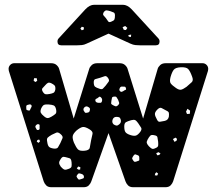

<svg xmlns="http://www.w3.org/2000/svg" viewBox="-20 -785 909 805"><path d="M196 0Q181 0 173.5 -8Q166 -16 163 -25L17 -488Q16 -492 16 -496Q16 -506 23 -513Q30 -520 40 -520H194Q209 -520 217.5 -512Q226 -504 228 -496L289 -288L354 -496Q356 -504 364.5 -512Q373 -520 388 -520H481Q496 -520 504.5 -512Q513 -504 515 -496L580 -288L641 -496Q643 -504 651.5 -512Q660 -520 675 -520H829Q839 -520 846 -513Q853 -506 853 -496Q853 -492 852 -488L706 -25Q703 -16 695.5 -8Q688 0 673 0H539Q524 0 516.5 -8Q509 -16 506 -25L435 -227L363 -25Q360 -16 352.5 -8Q345 0 330 0ZM785 -465Q777 -487 769 -495.5Q761 -504 738 -503Q716 -502 708.5 -492.5Q701 -483 695 -462Q690 -443 696 -435Q702 -427 718 -416Q731 -407 739.5 -409Q748 -411 762 -421Q776 -433 784 -440.5Q792 -448 785 -465ZM433 -458Q426 -468 419 -465.5Q412 -463 400 -459Q388 -455 380.5 -453.5Q373 -452 373 -440Q373 -426 378.5 -421.5Q384 -417 397 -413Q407 -409 411.5 -413.5Q416 -418 423 -426Q430 -436 435 -442Q440 -448 433 -458ZM134 -457H123L121 -447L128 -441L136 -446ZM195 -436Q186 -440 181 -437.5Q176 -435 170 -428Q162 -420 158 -415Q154 -410 159 -401Q165 -391 171 -390Q177 -389 188 -391Q199 -393 204.5 -396Q210 -399 212 -410Q213 -422 209 -426.5Q205 -431 195 -436ZM493 -422Q485 -423 482 -415Q478 -407 484 -402Q488 -399 490.5 -400Q493 -401 497 -403Q502 -407 506 -408Q510 -409 508 -415Q507 -421 503 -421.5Q499 -422 493 -422ZM475 -367Q471 -374 468.5 -377.5Q466 -381 458 -380Q450 -379 449.5 -374.5Q449 -370 447 -362Q446 -356 446 -352Q446 -348 452 -345Q459 -341 464 -339.5Q469 -338 475 -344Q481 -350 479.5 -354.5Q478 -359 475 -367ZM403 -377Q399 -381 396 -379Q393 -377 388 -373Q383 -371 381 -369Q379 -367 380 -362Q382 -355 392 -354Q398 -354 401.5 -354Q405 -354 407 -359Q411 -370 403 -377ZM111 -345Q107 -349 99 -346Q94 -345 92 -343.5Q90 -342 90 -337Q90 -331 90.5 -327Q91 -323 98 -322Q104 -320 105.5 -323.5Q107 -327 110 -333Q115 -340 111 -345ZM184 -347Q171 -348 165 -345.5Q159 -343 153 -331Q148 -319 151 -312.5Q154 -306 164 -298Q173 -290 179.5 -290Q186 -290 196 -296Q208 -303 213 -308Q218 -313 215 -327Q212 -340 205 -343Q198 -346 184 -347ZM347 -338Q340 -341 333 -334Q328 -328 331 -321Q334 -316 336 -313.5Q338 -311 343 -312Q350 -313 353 -315Q356 -317 357 -324Q358 -330 355.5 -332.5Q353 -335 347 -338ZM678 -321Q665 -328 657.5 -332Q650 -336 640 -326Q629 -315 629.5 -306.5Q630 -298 638 -284Q643 -273 650.5 -274.5Q658 -276 670 -278Q685 -281 688 -296Q689 -306 688 -311.5Q687 -317 678 -321ZM777 -321 766 -329 760 -317 764 -307 776 -308ZM486 -284Q484 -291 480 -293Q476 -295 468 -295Q456 -295 452 -283Q448 -271 457 -263Q464 -259 468.5 -258.5Q473 -258 479 -263Q490 -271 486 -284ZM559 -269Q552 -279 546.5 -281.5Q541 -284 530 -281Q516 -277 508.5 -273Q501 -269 501 -255Q501 -238 506 -231Q511 -224 526 -219Q541 -214 549.5 -216.5Q558 -219 568 -232Q576 -243 571.5 -250Q567 -257 559 -269ZM142 -264Q137 -266 131 -260Q126 -254 130 -249Q132 -244 134 -241.5Q136 -239 141 -240Q146 -242 146 -245Q146 -248 146 -253Q146 -258 146 -260.5Q146 -263 142 -264ZM355 -243Q337 -254 327 -252.5Q317 -251 301 -238Q287 -225 285 -215Q283 -205 290 -187Q299 -167 306.5 -159Q314 -151 335 -153Q355 -155 356.5 -166.5Q358 -178 362 -197Q366 -214 368 -224Q370 -234 355 -243ZM235 -222Q224 -232 216.5 -229Q209 -226 197 -220Q185 -213 180 -208Q175 -203 178 -190Q180 -175 185.5 -169.5Q191 -164 206 -162Q219 -161 223 -167Q227 -173 233 -185Q239 -198 242 -205.5Q245 -213 235 -222ZM643 -191Q641 -203 640 -209.5Q639 -216 627 -218Q615 -221 610 -216Q605 -211 599 -200Q594 -191 595.5 -185.5Q597 -180 604 -172Q612 -164 617 -161.5Q622 -159 632 -164Q642 -168 643 -174Q644 -180 643 -191ZM722 -203 716 -208 705 -202 712 -190 721 -196ZM144 -200 137 -198 134 -191 142 -186 148 -193ZM645 -147 635 -143 639 -134 647 -135 653 -141ZM558 -134Q552 -136 548.5 -137.5Q545 -139 541 -134Q536 -127 534.5 -123Q533 -119 538 -113Q542 -106 546.5 -106.5Q551 -107 558 -110Q564 -111 564 -114.5Q564 -118 564 -124Q564 -132 558 -134ZM263 -124Q253 -127 247 -127.5Q241 -128 235 -119Q228 -109 228 -102.5Q228 -96 235 -86Q244 -76 250 -74Q256 -72 268 -77Q279 -81 280 -87.5Q281 -94 280 -105Q279 -115 276 -118.5Q273 -122 263 -124ZM317 -84 308 -87 302 -79 308 -74H316ZM636 -63 631 -58 629 -50 639 -49 643 -57ZM332 -43Q332 -53 321 -56Q315 -58 311.5 -58Q308 -58 304 -52Q300 -47 301.5 -43.5Q303 -40 307 -35Q310 -31 312.5 -32Q315 -33 320 -34Q325 -36 328.5 -37Q332 -38 332 -43ZM237 -595Q221 -595 221 -611Q221 -619 226 -624L338 -746Q356 -765 375 -765H495Q514 -765 532 -746L644 -624Q649 -619 649 -611Q649 -595 633 -595H567Q557 -595 547.5 -596Q538 -597 527 -602L435 -644L343 -602Q333 -597 323 -596Q313 -595 303 -595ZM443 -738Q433 -741 427 -741.5Q421 -742 415 -734Q410 -725 414 -720.5Q418 -716 424 -709Q430 -701 433.5 -695.5Q437 -690 446 -694Q457 -698 459.5 -703Q462 -708 462 -720Q462 -730 457 -732.5Q452 -735 443 -738ZM505 -676 494 -671 499 -660 508 -659 514 -668ZM332 -670 323 -673 317 -665 323 -658 331 -661ZM530 -640 518 -638 520 -631 529 -630Z"/></svg>

Font: Rubik Moonrocks
Style: Regular
Weight: 400
Designer: Hubert and Fischer, NaN
Foundry: Hubert and Fischer, NaN
Version: Version 2.200